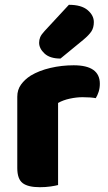

<svg xmlns="http://www.w3.org/2000/svg" viewBox="-20 -772 451 800"><path d="M222 -343V-229H52V-369Q52 -398 67.5 -419.5Q83 -441 108 -457Q143 -478 190 -489Q237 -500 287 -500Q396 -500 396 -423Q396 -405 391 -389.5Q386 -374 379 -363Q369 -365 355 -366Q341 -367 324 -367Q299 -367 271 -361Q243 -355 222 -343ZM52 -264H222V-1Q211 2 190.5 5Q170 8 146 8Q97 8 74.5 -9Q52 -26 52 -72ZM166 -643 267 -752Q319 -752 345 -730Q371 -708 371 -680Q371 -657 361 -641.5Q351 -626 327 -606L232 -528Q188 -528 165.5 -549Q143 -570 143 -594Q143 -606 147.5 -617Q152 -628 166 -643Z"/></svg>

Font: Baloo Tamma 2 ExtraBold
Style: Regular
Weight: 800
Designer: Divya Kowshik, Shuchita Grover and Ek Type
Foundry: Ek Type
Version: Version 1.700